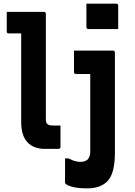

<svg xmlns="http://www.w3.org/2000/svg" viewBox="-20 -815 740 1051"><path d="M453 -795H616Q627 -795 627 -784V-656H464Q453 -656 453 -667ZM17 -750H220Q231 -750 231 -739V-162Q231 -153 232.5 -147Q234 -141 239 -136Q247 -128 268 -128H311V-11Q311 0 300 0H226Q164 0 130 -36.5Q96 -73 96 -147V-632H28Q17 -632 17 -643ZM598 -538Q609 -538 609 -527V21Q609 130 571.5 173Q534 216 457 216Q408 216 379 208.5Q350 201 339 191Q336 188 336 183V52H355Q375 62 389 66.5Q403 71 421 71Q445 71 460 58Q474 42 474 16V-410H396Q385 -410 385 -421V-538Z"/></svg>

Font: Recursive Sn Lnr St
Style: Bold
Weight: 700
Version: Version 1.079;hotconv 1.0.112;makeotfexe 2.5.65598; ttfautoh